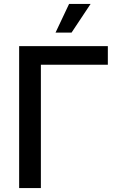

<svg xmlns="http://www.w3.org/2000/svg" viewBox="-20 -964 614 984"><path d="M532.7 -727.5V-632.3H189.5V0H78.1V-727.5ZM264.6 -796.9 334 -943.8H444.3L346.7 -796.9Z"/></svg>

Font: Inter 17pt Medium
Style: Regular
Weight: 500
Version: Version 4.001;git-66647c0bb